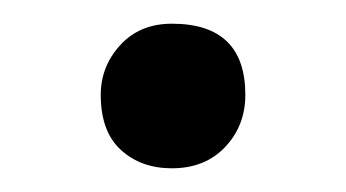

<svg xmlns="http://www.w3.org/2000/svg" viewBox="-20 -133 292 162"><path d="M125 9Q99 9 82 -6.5Q65 -22 65 -53Q65 -77 81.5 -95Q98 -113 125 -113Q187 -113 187 -53Q187 -27 170 -9Q153 9 125 9Z"/></svg>

Font: Poly
Style: Regular
Weight: 400
Designer: Jos Nicols Silva Schwarzenberg
Foundry: Jose Nicolas Silva Schwarzenberg
Version: Version 1.001